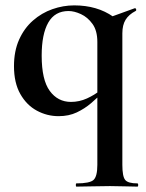

<svg xmlns="http://www.w3.org/2000/svg" viewBox="-20 -419 542 714"><path d="M198 13Q155 13 117 -7.5Q79 -28 55.5 -69.5Q32 -111 32 -173Q32 -229 51 -271.5Q70 -314 102.5 -342.5Q135 -371 175 -385Q215 -399 256 -399Q341 -399 401 -357L342 -263Q342 -305 324 -330Q306 -355 281 -366.5Q256 -378 235 -378Q184 -378 159.5 -335Q135 -292 135 -212Q135 -122 165 -81Q195 -40 244 -40Q275 -40 303.5 -53Q332 -66 354 -84L363 -77Q343 -56 319 -35.5Q295 -15 265.5 -1Q236 13 198 13ZM264 275Q262 275 262 269Q262 263 264 263Q314 263 328 250Q342 237 342 194V-338L480 -388Q484 -390 486 -385Q488 -380 484 -378Q459 -365 447 -345.5Q435 -326 435 -295V194Q435 237 445.5 250Q456 263 491 263Q494 263 494 269Q494 275 491 275Q471 275 444.5 274Q418 273 389 273Q355 273 322.5 274Q290 275 264 275Z"/></svg>

Font: Cormorant Light
Style: Bold
Weight: 700
Version: Version 4.000